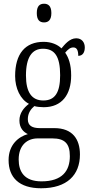

<svg xmlns="http://www.w3.org/2000/svg" viewBox="-20 -768 486 1028"><path d="M216 -648C238 -648 255 -660 255 -698C255 -736 238 -748 216 -748C193 -748 177 -736 177 -698C177 -660 193 -648 216 -648ZM200 240C339 240 408 169 408 59C408 -22 369 -82 271 -82H194C152 -82 129 -95 129 -130C129 -163 146 -185 164 -200C175 -196 200 -194 214 -194C312 -194 361 -262 361 -364C361 -424 347 -460 329 -486C345 -505 357 -514 373 -514C392 -514 399 -497 399 -469C423 -469 434 -488 434 -514C434 -540 419 -563 388 -563C352 -563 326 -529 309 -509C289 -529 255 -544 214 -544C114 -544 61 -479 61 -361C61 -295 89 -236 135 -212C107 -191 84 -162 84 -123C84 -82 106 -61 129 -50C79 -36 26 7 26 89C26 182 82 240 200 240ZM212 -230C150 -230 119 -274 119 -364C119 -462 152 -507 210 -507C273 -507 302 -466 302 -365C302 -272 274 -230 212 -230ZM202 203C110 203 80 151 80 86C80 8 127 -27 182 -27H260C326 -27 354 0 354 68C354 146 314 203 202 203Z"/></svg>

Font: Noto Serif Sinhala Condensed Light
Style: Regular
Weight: 300
Width: 3
Designer: Jelle Bosma - Monotype Design Team
Foundry: Monotype Imaging Inc.
Version: Version 2.007